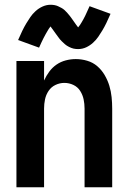

<svg xmlns="http://www.w3.org/2000/svg" viewBox="-20 -786 540 806"><path d="M49 0H165V-330Q165 -350 169 -369Q173 -388 184 -404.5Q195 -421 213 -429.5Q231 -438 250 -438Q270 -438 288 -429.5Q306 -421 316.5 -404.5Q327 -388 331 -369Q335 -350 335 -330V0H451V-330Q451 -354 448.5 -378.5Q446 -403 439 -426Q432 -449 419.5 -470.5Q407 -492 388.5 -508Q370 -524 346 -531Q322 -538 298 -538Q277 -538 256 -532.5Q235 -527 217.5 -515Q200 -503 187 -485.5Q174 -468 165 -448V-530H49ZM308 -580Q326 -580 342 -587.5Q358 -595 371 -607Q384 -619 392.5 -631.5Q401 -644 409.5 -658Q418 -672 426.5 -689.5Q435 -707 444 -728L356 -760Q351 -749 346.5 -739Q342 -729 338 -720.5Q334 -712 330 -705Q326 -698 322.5 -692Q319 -686 316 -681.5Q313 -677 308 -671Q304 -676 299 -683Q294 -690 289.5 -696.5Q285 -703 281 -708.5Q277 -714 272 -720.5Q267 -727 261.5 -733Q256 -739 250.5 -744Q245 -749 237.5 -753Q230 -757 223.5 -760Q217 -763 209 -764.5Q201 -766 192 -766Q175 -766 158.5 -758.5Q142 -751 129 -739Q116 -727 107.5 -714.5Q99 -702 90.5 -688Q82 -674 73.5 -656.5Q65 -639 56 -618L144 -586Q149 -597 153.5 -607Q158 -617 162.5 -625.5Q167 -634 171 -641.5Q175 -649 178.5 -654.5Q182 -660 184.5 -664.5Q187 -669 192 -675Q197 -669 203 -660Q209 -651 214.5 -644Q220 -637 225.5 -629Q231 -621 238.5 -613.5Q246 -606 253 -600Q260 -594 270 -589Q280 -584 288.5 -582Q297 -580 308 -580Z"/></svg>

Font: Iosevka SS09
Style: Bold
Weight: 700
Monospace: yes
Designer: Belleve Invis
Foundry: Belleve Invis
Version: Version 5.2.1; ttfautohint (v1.8.3)